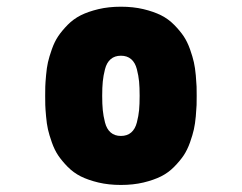

<svg xmlns="http://www.w3.org/2000/svg" viewBox="-20 -1030 707 561"><path d="M267.6 -1003.3Q297.5 -1010.4 333.3 -1010.4Q369.1 -1010.4 399.1 -1003.3Q429 -996.1 450.5 -985.4Q472 -974.6 488.9 -957.4Q505.9 -940.1 516.6 -924.2Q527.3 -908.2 535.2 -886.1Q543 -863.9 546.5 -848Q550.1 -832 552.1 -809.9Q554 -787.8 554.4 -777Q554.7 -766.3 554.7 -750Q554.7 -733.7 554.4 -723Q554 -712.2 552.1 -690.1Q550.1 -668 546.5 -652Q543 -636.1 535.2 -613.9Q527.3 -591.8 516.6 -575.8Q505.9 -559.9 488.9 -542.6Q472 -525.4 450.5 -514.6Q429 -503.9 399.1 -496.7Q369.1 -489.6 333.3 -489.6Q297.5 -489.6 267.6 -496.7Q237.6 -503.9 216.1 -514.6Q194.7 -525.4 177.7 -542.6Q160.8 -559.9 150.1 -575.8Q139.3 -591.8 131.5 -613.9Q123.7 -636.1 120.1 -652Q116.5 -668 114.6 -690.1Q112.6 -712.2 112.3 -723Q112 -733.7 112 -750Q112 -766.3 112.3 -777Q112.6 -787.8 114.6 -809.9Q116.5 -832 120.1 -848Q123.7 -863.9 131.5 -886.1Q139.3 -908.2 150.1 -924.2Q160.8 -940.1 177.7 -957.4Q194.7 -974.6 216.1 -985.4Q237.6 -996.1 267.6 -1003.3ZM280.3 -791.7Q278.6 -774.7 278.6 -750Q278.6 -725.3 280.3 -708.3Q281.9 -691.4 286.8 -672.2Q291.7 -653 303.4 -642.9Q315.1 -632.8 333.3 -632.8Q351.6 -632.8 363.3 -642.9Q375 -653 379.9 -672.2Q384.8 -691.4 386.4 -708.3Q388 -725.3 388 -750Q388 -774.7 386.4 -791.7Q384.8 -808.6 379.9 -827.8Q375 -847 363.3 -857.1Q351.6 -867.2 333.3 -867.2Q315.1 -867.2 303.4 -857.1Q291.7 -847 286.8 -827.8Q281.9 -808.6 280.3 -791.7Z"/></svg>

Font: TypoPRO Monoid
Style: Bold
Weight: 700
Width: 4
Monospace: yes
Designer: Andreas Larsen (@larsenwork)
Version: Version 0.61